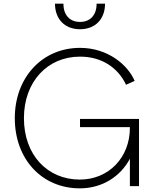

<svg xmlns="http://www.w3.org/2000/svg" viewBox="-20 -1019 836 1051"><path d="M417 12C541 12 640 -54 691 -150V0H741V-368H418V-323H691V-319C691 -157 575 -36 417 -36C239 -36 111 -171 111 -372C111 -572 240 -709 418 -709C538 -709 626 -648 670 -555L717 -576C681 -662 572 -757 418 -757C211 -757 61 -595 61 -372C61 -148 209 12 417 12ZM281 -999C281 -917 332 -859 418 -859C504 -859 555 -917 555 -999H509C509 -940 477 -899 418 -899C359 -899 327 -940 327 -999Z"/></svg>

Font: Mluvka ExtraLight
Style: Regular
Weight: 200
Designer: Modified by Jiří Krblich, Original typeface by Gumpita Rahayu
Foundry: Gumpita Rahayu & Jiří Krblich
Version: Version 2.000;Glyphs 3.1.1 (3134)